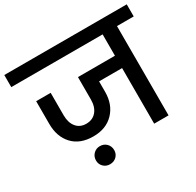

<svg xmlns="http://www.w3.org/2000/svg" viewBox="-197 -936 1240 1214"><g transform="rotate(-30 423.0 -328.5)"><path d="M-23.9 -651.9V-740.2H870.1V-651.9H748V0H643.1V-405.8H475.1V-330.1Q475.1 -237.3 419.9 -179.7Q364.7 -122.1 271 -122.1Q174.8 -122.1 121.3 -179.2Q67.9 -236.3 67.9 -330.1V-496.1H173.8V-332Q173.8 -278.3 200 -246.1Q226.1 -213.9 272 -213.9Q318.8 -213.9 345.9 -246.1Q373 -278.3 373 -332V-496.1H643.1V-651.9ZM273.9 83Q246.1 83 227.1 64.5Q208 45.9 208 18.1Q208 -10.3 227.1 -29.5Q246.1 -48.8 273.9 -48.8Q302.7 -48.8 321.8 -29.8Q340.8 -10.7 340.8 18.1Q340.8 45.9 321.8 64.5Q302.7 83 273.9 83Z"/></g></svg>

Font: SVN-Poppins Medium
Style: Regular
Weight: 500
Designer: Ninad Kale (Devanagari), Jonny Pinhorn (Latin)
Foundry: Indian Type Foundry
Version: Version 3.002 2017